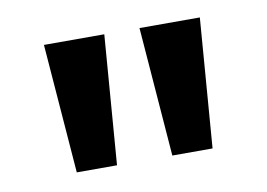

<svg xmlns="http://www.w3.org/2000/svg" viewBox="-42 -853 523 376"><g transform="rotate(-10 219.5 -665.5)"><path d="M84 -537H164L184 -794H64ZM274 -537H354L374 -794H254Z"/></g></svg>

Font: Noto Sans Kannada SemiCondensed SemiBold
Style: Regular
Weight: 600
Width: 4
Designer: Jelle Bosma - Monotype Design Team
Foundry: Monotype Imaging Inc.
Version: Version 2.005